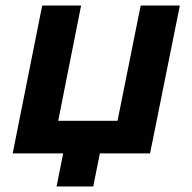

<svg xmlns="http://www.w3.org/2000/svg" viewBox="-20 -556 697 696"><path d="M524 0H342L318 120H185L209 0H26L133 -536H274L191 -118H406L490 -536H632Z"/></svg>

Font: Argentum Sans Medium
Style: Italic
Weight: 500
Italic angle: -11°
Designer: Julieta Ulanovsky (font), Cristiano Sobral (main changes and remaster)
Foundry: Julieta Ulanovsky (font), Cristiano Sobral (main changes and remaster)
Version: Version 2.007;June 15, 2022;FontCreator 14.0.0.2814 64-bit; 